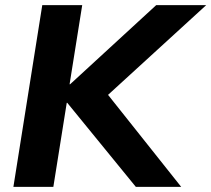

<svg xmlns="http://www.w3.org/2000/svg" viewBox="-20 -725 820 745"><path d="M32 0 144 -705H299L250 -398H252L586 -705H780L372 -332L365 -400L683 0H507L241 -326H239L187 0Z"/></svg>

Font: Nunito Sans 12pt ExtraLight ExtraBold
Style: Italic
Weight: 800
Italic angle: -9°
Version: Version 3.101;gftools[0.9.27]